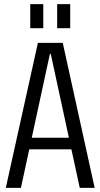

<svg xmlns="http://www.w3.org/2000/svg" viewBox="-20 -907 485 927"><path d="M163 -700H283L437 0H365L225 -647H221L81 0H8ZM106 -242H340V-186H106ZM189 -887V-771H126V-887ZM319 -887V-771H256V-887Z"/></svg>

Font: Pathway Extreme Condensed Light
Style: Regular
Weight: 300
Width: 3
Version: Version 1.001;gftools[0.9.26]